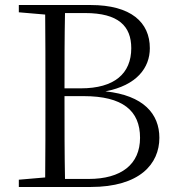

<svg xmlns="http://www.w3.org/2000/svg" viewBox="-20 -745 702 765"><path d="M55 -696 160 -687C161 -590 161 -490 161 -392V-337C161 -236 161 -137 160 -38L55 -29V0H341C537 0 615 -92 615 -196C615 -291 552 -365 400 -381C525 -405 577 -475 577 -553C577 -656 502 -725 341 -725H55ZM237 -362H313C469 -362 538 -304 538 -196C538 -90 463 -32 333 -32H239C237 -132 237 -235 237 -362ZM239 -693H319C452 -693 503 -641 503 -553C503 -452 436 -393 302 -393H237C237 -497 237 -596 239 -693Z"/></svg>

Font: Noto Serif KR Light
Style: Regular
Weight: 300
Designer: Ryoko NISHIZUKA 西塚涼子 (kana & ideographs); Frank Grießhammer (Latin, Greek & Cyrillic); Wenlong ZHANG 张文龙 (bopomofo); San
Foundry: Adobe
Version: Version 2.001;hotconv 1.1.0;makeotfexe 2.6.0